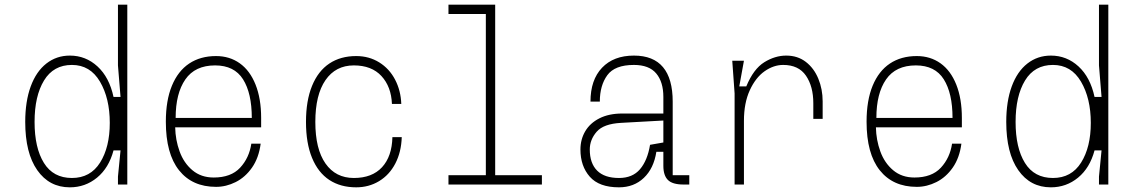

<svg xmlns="http://www.w3.org/2000/svg" viewBox="-20 -790 4840 822"><path d="M525 0H485V-34L496 -146H466Q446 -71 395.5 -29.5Q345 12 279 12Q191 12 139.5 -61.5Q88 -135 88 -268Q88 -356 111.5 -420Q135 -484 178.5 -518Q222 -552 279 -552Q347 -552 397.5 -505.5Q448 -459 466 -375H496L485 -510V-770H525ZM450 -264Q450 -369 408 -440.5Q366 -512 288 -512Q209 -512 168.5 -445.5Q128 -379 128 -268Q128 -157 168 -92.5Q208 -28 288 -28Q367 -28 408.5 -94Q450 -160 450 -264Z M690 -269Q690 -360 716 -423Q742 -486 790 -518Q838 -550 905 -550Q963 -550 1006.5 -519Q1050 -488 1074 -428Q1098 -368 1098 -285V-245H730Q731 -191 749 -141.5Q767 -92 804 -61Q841 -30 895 -30Q969 -30 1008 -72Q1047 -114 1056 -175H1096Q1088 -114 1059 -72.5Q1030 -31 989 -10.5Q948 10 905 10Q803 10 746.5 -61Q690 -132 690 -269ZM901 -510Q815 -510 773.5 -450Q732 -390 732 -285H1058Q1058 -391 1020.5 -450.5Q983 -510 901 -510Z M1505 -550Q1560 -550 1603.5 -523Q1647 -496 1671.5 -449Q1696 -402 1698 -345H1658Q1655 -419 1613 -464.5Q1571 -510 1495 -510Q1417 -510 1373.5 -447Q1330 -384 1330 -268Q1330 -152 1373.5 -90Q1417 -28 1495 -28Q1573 -28 1615.5 -74Q1658 -120 1660 -203H1700Q1698 -139 1672.5 -90Q1647 -41 1603 -14.5Q1559 12 1505 12Q1438 12 1390 -19.5Q1342 -51 1316 -114Q1290 -177 1290 -268Q1290 -359 1316 -422.5Q1342 -486 1390 -518Q1438 -550 1505 -550Z M1900 -730V-770H2100V-40H2300V0H1900V-40H2060V-730Z M2931 0H2906Q2859 0 2839.5 -19.5Q2820 -39 2820 -80V-140H2790Q2779 -69 2736.5 -28.5Q2694 12 2630 12Q2545 12 2505 -33.5Q2465 -79 2465 -150Q2465 -193 2485.5 -228Q2506 -263 2546.5 -283.5Q2587 -304 2644 -304H2820V-375Q2820 -439 2789.5 -475.5Q2759 -512 2694 -512Q2612 -512 2580 -468Q2548 -424 2548 -355H2508Q2508 -448 2557.5 -500Q2607 -552 2694 -552Q2777 -552 2818.5 -502.5Q2860 -453 2860 -355V-40H2931ZM2763 -170 2820 -180V-274L2639 -264Q2564 -260 2534.5 -226Q2505 -192 2505 -150Q2505 -91 2536.5 -59.5Q2568 -28 2630 -28Q2688 -28 2720 -65.5Q2752 -103 2763 -170Z M3125 -390 3115 -530H3165L3145 -420H3175Q3206 -495 3252 -523.5Q3298 -552 3346 -552Q3395 -552 3430 -525Q3465 -498 3483.5 -453Q3502 -408 3502 -356V-281H3462V-348Q3462 -420 3430.5 -466Q3399 -512 3333 -512Q3292 -512 3253.5 -485Q3215 -458 3190 -403.5Q3165 -349 3165 -273V0H3125Z M3690 -269Q3690 -360 3716 -423Q3742 -486 3790 -518Q3838 -550 3905 -550Q3963 -550 4006.5 -519Q4050 -488 4074 -428Q4098 -368 4098 -285V-245H3730Q3731 -191 3749 -141.5Q3767 -92 3804 -61Q3841 -30 3895 -30Q3969 -30 4008 -72Q4047 -114 4056 -175H4096Q4088 -114 4059 -72.5Q4030 -31 3989 -10.5Q3948 10 3905 10Q3803 10 3746.5 -61Q3690 -132 3690 -269ZM3901 -510Q3815 -510 3773.5 -450Q3732 -390 3732 -285H4058Q4058 -391 4020.5 -450.5Q3983 -510 3901 -510Z M4725 0H4685V-34L4696 -146H4666Q4646 -71 4595.5 -29.5Q4545 12 4479 12Q4391 12 4339.5 -61.5Q4288 -135 4288 -268Q4288 -356 4311.5 -420Q4335 -484 4378.5 -518Q4422 -552 4479 -552Q4547 -552 4597.5 -505.5Q4648 -459 4666 -375H4696L4685 -510V-770H4725ZM4650 -264Q4650 -369 4608 -440.5Q4566 -512 4488 -512Q4409 -512 4368.5 -445.5Q4328 -379 4328 -268Q4328 -157 4368 -92.5Q4408 -28 4488 -28Q4567 -28 4608.5 -94Q4650 -160 4650 -264Z"/></svg>

Font: Fliege Mono Thin
Style: Regular
Weight: 100
Version: Version 0.020;Glyphs 3.3 (3306)